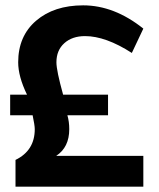

<svg xmlns="http://www.w3.org/2000/svg" viewBox="-20 -698 594 718"><path d="M516 0H38V-100Q110 -135 110 -215Q110 -229 102 -267H18V-344H81Q48 -412 48 -465Q48 -563 115 -620.5Q182 -678 291 -678Q407 -678 516 -591L473 -500Q375 -563 298 -563Q250 -563 220.5 -536.5Q191 -510 191 -465Q191 -434 216 -344H384V-267H232Q239 -243 239 -215Q239 -147 190 -115H516Z"/></svg>

Font: Gantari
Style: Bold
Weight: 700
Designer: Anugrah Pasau
Foundry: Lafontype
Version: Version 1.000